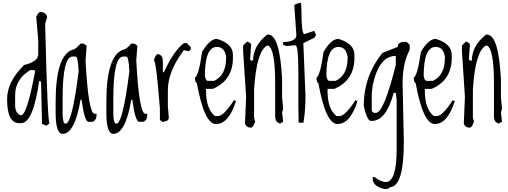

<svg xmlns="http://www.w3.org/2000/svg" viewBox="-20 -826 3426 1294"><path d="M251 -745.1Q289.1 -745.1 297.9 -711.9L284.2 -664.1Q300.8 21 314.9 4.9L293 21Q265.1 8.8 263.2 8.8L256.8 -272.9L251 -279.8H244.1Q203.1 3.9 122.1 3.9H108.9Q27.8 3.9 27.8 -158.2Q27.8 -275.9 143.1 -388.2Q237.8 -410.2 237.8 -461.9V-556.2L224.1 -711.9Q236.8 -742.2 251 -745.1ZM82 -185.1V-118.2Q82 -65.9 116.2 -49.8H122.1Q162.1 -49.8 216.8 -347.2L210.9 -354H184.1Q82 -292 82 -185.1Z M522.9 -532.2H543.9L564 -518.1L556.6 -418Q575.7 -59.1 617.7 -59.1H630.9V-53.2Q630.9 -16.1 604 -4.9H576.7Q549.8 -4.9 529.8 -153.8H522.9Q483.9 76.2 401.9 76.2Q355 76.2 355 -66.9V-140.1Q355 -451.2 468.8 -491.2Q487.8 -491.2 522.9 -532.2ZM401.9 -161.1V-66.9Q401.9 7.8 421.9 7.8Q465.8 7.8 509.8 -342.8V-350.1Q504.9 -444.8 489.7 -444.8H468.8Q401.9 -444.8 401.9 -161.1Z M864.7 -532.2H885.7L905.8 -518.1L898.4 -418Q917.5 -59.1 959.5 -59.1H972.7V-53.2Q972.7 -16.1 945.8 -4.9H918.5Q891.6 -4.9 871.6 -153.8H864.7Q825.7 76.2 743.7 76.2Q696.8 76.2 696.8 -66.9V-140.1Q696.8 -451.2 810.5 -491.2Q829.6 -491.2 864.7 -532.2ZM743.7 -161.1V-66.9Q743.7 7.8 763.7 7.8Q807.6 7.8 851.6 -342.8V-350.1Q846.7 -444.8 831.5 -444.8H810.5Q743.7 -444.8 743.7 -161.1Z M1219.2 -535.2H1239.3L1266.6 -507.8V-494.1L1252.4 -481L1219.2 -487.8Q1111.3 -345.2 1111.3 -217.8V-109.9L1117.7 -35.2Q1117.7 -7.8 1084.5 -7.8V-2Q1057.6 -12.2 1057.6 -22V-96.2Q1032.2 -419.9 1016.6 -419.9Q1030.3 -460.9 1043.5 -460.9H1050.3Q1077.6 -450.2 1077.6 -413.1V-338.9H1084.5Q1151.4 -484.9 1219.2 -535.2Z M1441.9 -564Q1549.8 -532.2 1549.8 -456.1V-436Q1549.8 -285.2 1414.6 -227.1H1368.7V-212.9Q1368.7 -91.8 1428.7 -43.9H1449.7Q1487.8 -43.9 1557.6 -151.9L1563.5 -146H1570.8Q1522.5 9.8 1435.5 9.8Q1356.4 9.8 1306.6 -267.1Q1295.9 -267.1 1293.5 -300.8Q1320.8 -321.8 1341.8 -476.1Q1393.6 -564 1441.9 -564ZM1360.8 -314Q1366.7 -280.8 1381.8 -280.8H1422.9Q1503.9 -318.8 1503.9 -436V-442.9Q1493.7 -509.8 1441.9 -509.8Q1360.8 -509.8 1360.8 -314Z M1780.8 -592.8H1786.6Q1866.7 -592.8 1881.3 -290V-168L1888.7 -94.2L1881.3 -66.9L1888.7 -5.9L1867.7 6.8Q1834.5 -2 1834.5 -40V-263.2Q1834.5 -499 1786.6 -519H1780.8Q1708.5 -481.9 1692.4 -222.2V-33.2L1699.7 -5.9Q1685.5 34.2 1672.4 34.2Q1638.7 34.2 1631.3 6.8L1638.7 -174.8L1618.7 -479V-519L1645.5 -545.9Q1672.4 -536.1 1672.4 -525.9L1665.5 -424.8L1672.4 -418H1685.5Q1685.5 -517.1 1780.8 -592.8Z M1993.7 -805.2 2008.8 -806.2 2011.7 -757.8V-751Q2011.7 -596.2 2031.7 -596.2L2097.7 -618.2Q2104.5 -604 2110.8 -588.9Q2098.6 -578.1 2105.5 -575.2L2024.4 -535.2L2038.6 -184.1V-157.2Q2036.6 -58.1 2024.4 2L1992.7 0L1990.7 -105V-272V-346.2Q1990.7 -521 1970.7 -521L1908.7 -516.1L1886.7 -524.9L1888.7 -541L1900.4 -543.9H1913.6Q1977.5 -553.2 1977.5 -588.9L1963.4 -791L1970.7 -796.9Z M2260.7 -564Q2368.7 -532.2 2368.7 -456.1V-436Q2368.7 -285.2 2233.4 -227.1H2187.5V-212.9Q2187.5 -91.8 2247.6 -43.9H2268.6Q2306.6 -43.9 2376.5 -151.9L2382.3 -146H2389.6Q2341.3 9.8 2254.4 9.8Q2175.3 9.8 2125.5 -267.1Q2114.7 -267.1 2112.3 -300.8Q2139.6 -321.8 2160.6 -476.1Q2212.4 -564 2260.7 -564ZM2179.7 -314Q2185.5 -280.8 2200.7 -280.8H2241.7Q2322.8 -318.8 2322.8 -436V-442.9Q2312.5 -509.8 2260.7 -509.8Q2179.7 -509.8 2179.7 -314Z M2707.5 -543.9H2720.2L2741.2 -523.9V-490.2Q2693.4 -399.9 2693.4 -267.1L2701.7 130.9Q2701.7 435.1 2606.4 435.1Q2606.4 448.2 2572.3 448.2Q2491.2 431.2 2491.2 374V367.2H2504.4Q2549.3 400.9 2579.6 400.9Q2653.3 400.9 2653.3 178.2V-151.9L2647.5 -200.2H2633.3Q2582.5 -11.2 2485.4 -11.2H2477.5Q2454.6 -14.2 2431.6 -111.8Q2431.6 -314.9 2558.6 -470.2L2660.6 -509.8Q2660.6 -543.9 2707.5 -543.9ZM2485.4 -192.9V-85Q2485.4 -64.9 2512.2 -64.9Q2567.4 -64.9 2647.5 -389.2V-449.2Q2532.2 -449.2 2491.2 -247.1Z M2916.5 -564Q3024.4 -532.2 3024.4 -456.1V-436Q3024.4 -285.2 2889.2 -227.1H2843.3V-212.9Q2843.3 -91.8 2903.3 -43.9H2924.3Q2962.4 -43.9 3032.2 -151.9L3038.1 -146H3045.4Q2997.1 9.8 2910.2 9.8Q2831.1 9.8 2781.2 -267.1Q2770.5 -267.1 2768.1 -300.8Q2795.4 -321.8 2816.4 -476.1Q2868.2 -564 2916.5 -564ZM2835.4 -314Q2841.3 -280.8 2856.4 -280.8H2897.5Q2978.5 -318.8 2978.5 -436V-442.9Q2968.3 -509.8 2916.5 -509.8Q2835.4 -509.8 2835.4 -314Z M3255.4 -592.8H3261.2Q3341.3 -592.8 3356 -290V-168L3363.3 -94.2L3356 -66.9L3363.3 -5.9L3342.3 6.8Q3309.1 -2 3309.1 -40V-263.2Q3309.1 -499 3261.2 -519H3255.4Q3183.1 -481.9 3167 -222.2V-33.2L3174.3 -5.9Q3160.2 34.2 3147 34.2Q3113.3 34.2 3106 6.8L3113.3 -174.8L3093.3 -479V-519L3120.1 -545.9Q3147 -536.1 3147 -525.9L3140.1 -424.8L3147 -418H3160.2Q3160.2 -517.1 3255.4 -592.8Z"/></svg>

Font: Loved by the King
Style: Regular
Weight: 400
Designer: Kimberly Geswein
Foundry: Kimberly Geswein
Version: Version 1.002 2006